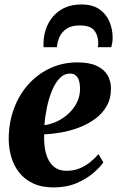

<svg xmlns="http://www.w3.org/2000/svg" viewBox="-20 -828 528 860"><path d="M443 -101Q429.5 -80.5 399.2 -54Q369 -27.5 323.8 -8Q278.5 11.5 220 11.5Q166 11.5 127.8 -6.8Q89.5 -25 65.5 -55.8Q41.5 -86.5 30.5 -124.8Q19.5 -163 19 -203.5Q19 -277.5 42 -340.2Q65 -403 106.8 -449.8Q148.5 -496.5 204.8 -522.5Q261 -548.5 326.5 -548.5Q379.5 -548.5 412.2 -533.5Q445 -518.5 460.8 -492.5Q476.5 -466.5 477 -434Q477.5 -387.5 458 -353.2Q438.5 -319 405.8 -295.2Q373 -271.5 333.2 -256.5Q293.5 -241.5 253 -234.5Q212.5 -227.5 178 -226.5Q176.5 -191 181.5 -161.2Q186.5 -131.5 198.5 -109.5Q210.5 -87.5 230 -75.2Q249.5 -63 277 -63Q311 -63 337.8 -74.2Q364.5 -85.5 385.2 -102.8Q406 -120 421 -137.5ZM294.5 -498.5Q267 -498.5 246.5 -476.8Q226 -455 212 -420Q198 -385 189.8 -344.8Q181.5 -304.5 179 -267.5Q198.5 -269.5 220.8 -278Q243 -286.5 264 -300.8Q285 -315 302 -334.8Q319 -354.5 329 -379.2Q339 -404 338.5 -433.5Q337.5 -468 326 -483.2Q314.5 -498.5 294.5 -498.5ZM175 -616.5Q175 -620.5 174.8 -624.5Q174.5 -628.5 175 -634.5Q175 -666 185.2 -696.8Q195.5 -727.5 216.5 -752.8Q237.5 -778 269.2 -793Q301 -808 344.5 -808Q394.5 -808 425.2 -786.5Q456 -765 470.2 -731Q484.5 -697 484.5 -660Q484.5 -645.5 482.5 -634.8Q480.5 -624 478.5 -616.5H418Q419 -620.5 419.5 -625.5Q420 -630.5 420 -638Q419 -671 401.5 -692.5Q384 -714 336.5 -714Q300 -714 278.2 -699.2Q256.5 -684.5 246.5 -662Q236.5 -639.5 235 -616.5Z"/></svg>

Font: Merriweather 72pt ExtraBold
Style: Italic
Weight: 800
Italic angle: -7.8°
Version: Version 2.101